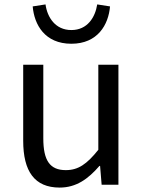

<svg xmlns="http://www.w3.org/2000/svg" viewBox="-20 -836 647 869"><path d="M250 13C325 13 379 -26 430 -85H433L440 0H516V-543H425V-158C373 -93 334 -66 278 -66C206 -66 176 -109 176 -210V-543H85V-199C85 -61 136 13 250 13ZM303 -638C422 -638 471 -724 478 -807L420 -816C411 -758 376 -700 303 -700C230 -700 194 -758 186 -816L128 -807C135 -724 183 -638 303 -638Z"/></svg>

Font: Microsoft YaHei
Style: Regular
Weight: 400
Designer: Ryoko NISHIZUKA 西塚涼子 (kana, bopomofo & ideographs); Paul D. Hunt (Latin, Greek & Cyrillic); Sandoll Communications 산돌커뮤니
Foundry: Adobe
Version: Version 2.001;hotconv 1.0.111;makeotfexe 2.5.65597